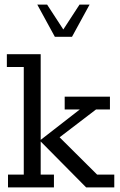

<svg xmlns="http://www.w3.org/2000/svg" viewBox="-20 -820 523 840"><path d="M158 -56H216V0H15V-56H84V-527H10V-583H158V-208L329 -341H263V-397H461V-341H400L209 -195L230 -230L405 -56H480V0H357L158 -201ZM220 -659 143 -800H186L257 -691L328 -800H372L295 -659Z"/></svg>

Font: Rokkitt SemiBold
Style: Regular
Weight: 400
Version: Version 3.103